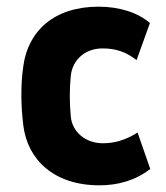

<svg xmlns="http://www.w3.org/2000/svg" viewBox="-20 -543 497 575"><path d="M278 12C332 12 385 -2 430 -37L392 -146C355 -123 323 -114 288 -114C235 -114 196 -149 192 -194C188 -238 188 -274 192 -316C197 -364 235 -398 287 -398C330 -398 359 -386 389 -363L429 -474C393 -505 339 -523 275 -523C141 -523 64 -449 50 -346C45 -313 44 -285 44 -257C44 -229 46 -198 50 -166C63 -65 141 12 278 12Z"/></svg>

Font: Finlandica
Style: Bold
Weight: 700
Designer: Niklas Ekholm, Juho Hiilivirta, Jaakko Suomalainen
Foundry: Helsinki Type Studio
Version: Version 2.000;Glyphs 3.2 (3202)